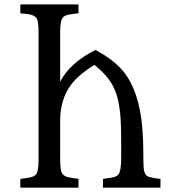

<svg xmlns="http://www.w3.org/2000/svg" viewBox="-20 -865 790 885"><path d="M257.3 -488.3Q301.3 -574.7 419.9 -634.8Q504.9 -589.4 548.8 -535.6Q620.6 -447.8 635.7 -279.3Q640.6 -220.2 640.6 -165.5Q640.6 -110.8 642.3 -91.3Q644 -71.8 650.4 -62Q656.7 -52.2 668.7 -49.1Q680.7 -45.9 692.6 -43.9Q704.6 -42 709.7 -41.7Q714.8 -41.5 719.7 -40.5V0H454.6V-40.5Q482.4 -43.9 499 -47.1Q515.6 -50.3 524.4 -59.1Q538.6 -73.2 538.6 -137.7V-194.8Q538.6 -305.7 533.2 -349.4Q527.8 -393.1 519.8 -420.9Q511.7 -448.7 498 -473.6Q472.2 -520 415.5 -565.9Q342.8 -521.5 307.6 -474.6Q257.3 -407.2 257.3 -308.1V-142.6Q257.3 -108.9 259.3 -90.1Q261.2 -71.3 269.8 -61.5Q278.3 -51.8 295.2 -48.1Q312 -44.4 341.8 -40.5V0H73.7V-40L74.7 -40.5Q103.5 -43.9 120.1 -47.6Q136.7 -51.3 145 -60.1Q157.7 -73.7 157.7 -127.4V-719.2Q157.7 -773.4 146.2 -784.2Q134.8 -794.9 118.2 -798.1Q101.6 -801.3 73.7 -803.7V-844.7H341.8V-803.7Q314.5 -800.8 297.9 -797.9Q281.2 -794.9 272.5 -787.1Q257.3 -774.4 257.3 -719.2Z"/></svg>

Font: Metamorphous
Style: Regular
Weight: 400
Designer: James Grieshaber
Foundry: James Grieshaber
Version: Version 1.001